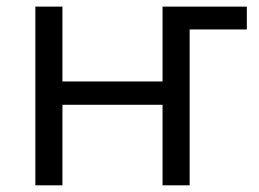

<svg xmlns="http://www.w3.org/2000/svg" viewBox="-20 -555 776 575"><path d="M167 -535.2V-311H466.8V-535.2H719.2V-466.8H547.9V0H466.8V-241.2H167V0H85.9V-535.2Z"/></svg>

Font: XL-Viking
Style: Regular
Weight: 400
Foundry: Ascender Corporation
Version: Version 1.10 March 23, 2015